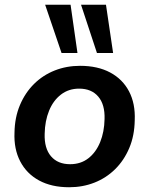

<svg xmlns="http://www.w3.org/2000/svg" viewBox="-20 -778 628 808"><path d="M271 10Q197 10 144.5 -18.5Q92 -47 65 -99Q38 -151 41 -220Q42 -284 64 -336Q86 -388 123.5 -425Q161 -462 210.5 -481.5Q260 -501 317 -501Q391 -501 443.5 -473Q496 -445 523 -393.5Q550 -342 547 -272Q546 -207 524 -155Q502 -103 464.5 -66Q427 -29 377.5 -9.5Q328 10 271 10ZM275 -87Q320 -87 352 -112Q384 -137 401.5 -180Q419 -223 420 -277Q422 -338 393.5 -371.5Q365 -405 313 -405Q269 -405 236.5 -380Q204 -355 186.5 -312Q169 -269 168 -215Q166 -154 194.5 -120.5Q223 -87 275 -87ZM388 -555 321 -758H426L456 -555ZM239 -555 170 -758H277L306 -555Z"/></svg>

Font: Nunito Sans 11pt
Style: Bold Italic
Weight: 700
Italic angle: -9°
Version: Version 3.101;gftools[0.9.27]